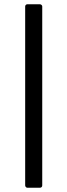

<svg xmlns="http://www.w3.org/2000/svg" viewBox="-20 -770 315 900"><path d="M108 110Q104 110 101 106.5Q98 103 98 99V-740Q98 -744 101 -747Q104 -750 108 -750H167Q171 -750 174.5 -747Q178 -744 178 -740V99Q178 104 175 107Q172 110 167 110Z"/></svg>

Font: LINE Seed Sans TH
Style: Regular
Weight: 400
Designer: Dalton Maag Ltd | Thai characters by Cadson Demak Co.,Ltd.
Foundry: Dalton Maag Ltd
Version: Version 1.002